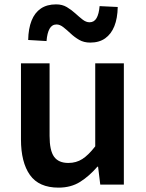

<svg xmlns="http://www.w3.org/2000/svg" viewBox="-20 -845 669 879"><path d="M248 14Q158 14 117 -44Q76 -102 76 -207V-555H207V-223Q207 -156 227.5 -127.5Q248 -99 293 -99Q329 -99 357 -117Q385 -135 416 -175V-555H547V0H439L429 -82H426Q389 -39 347 -12.5Q305 14 248 14ZM393 -650Q364 -650 342.5 -662.5Q321 -675 303.5 -691.5Q286 -708 270 -720.5Q254 -733 239 -733Q218 -733 207 -713.5Q196 -694 193 -657L109 -662Q110 -714 124.5 -750.5Q139 -787 167 -806Q195 -825 237 -825Q265 -825 286 -812.5Q307 -800 324.5 -784Q342 -768 358 -755.5Q374 -743 390 -743Q411 -743 422 -762Q433 -781 436 -817L519 -813Q518 -761 503.5 -725Q489 -689 461.5 -669.5Q434 -650 393 -650Z"/></svg>

Font: Noto Sans TC SemiBold
Style: Regular
Weight: 600
Designer: Ryoko NISHIZUKA  (kana, bopomofo & ideographs); Paul D. Hunt (Latin, Greek & Cyrillic); Sandoll Communications , Soo-you
Foundry: Adobe
Version: Version 2.004-H2;hotconv 1.0.118;makeotfexe 2.5.65603